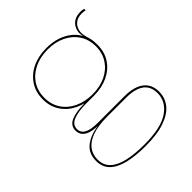

<svg xmlns="http://www.w3.org/2000/svg" viewBox="-205 -678 1031 1031"><g transform="rotate(-45 310.0 -163.0)"><path d="M309.5 216.5Q234.5 216.5 179.2 203.5Q124 190.5 93.8 161.5Q63.5 132.5 63.5 85Q63.5 28.5 101.2 -2Q139 -32.5 201 -41.5V-46L270.5 -41.5Q202.5 -41 159.2 -25Q116 -9 95.2 19.2Q74.5 47.5 74.5 84.5Q74.5 129 103.5 155.8Q132.5 182.5 185.2 194.2Q238 206 310 206Q436.5 206 495.8 165.2Q555 124.5 555 60.5Q555 -41.5 416.5 -41.5H212Q156 -41.5 128.2 -59Q100.5 -76.5 100.5 -109Q100.5 -145.5 136.2 -161.8Q172 -178 236 -178V-184L303.5 -171H244.5Q183 -171 147.5 -156.5Q112 -142 112 -109Q112 -81.5 137 -67.5Q162 -53.5 215 -53.5H416.5Q465.5 -53.5 499 -40.2Q532.5 -27 549.5 -1.5Q566.5 24 566.5 60.5Q566.5 106 539.5 141Q512.5 176 455.5 196.2Q398.5 216.5 309.5 216.5ZM303.5 -171Q243.5 -171 196.5 -193.2Q149.5 -215.5 122.2 -256.2Q95 -297 95 -351.5Q95 -406 121.8 -447Q148.5 -488 195.5 -510.5Q242.5 -533 303.5 -533Q369 -533 418.8 -506.5Q468.5 -480 492 -433Q501.5 -415.5 506 -395Q510.5 -374.5 510.5 -351.5Q510.5 -297 484 -256.2Q457.5 -215.5 410.5 -193.2Q363.5 -171 303.5 -171ZM303.5 -181.5Q360 -181.5 404 -202.5Q448 -223.5 473.2 -261.8Q498.5 -300 498.5 -351.5Q498.5 -403 473.2 -441.5Q448 -480 404 -501.2Q360 -522.5 303.5 -522.5Q246 -522.5 201.8 -501.2Q157.5 -480 132.2 -441.5Q107 -403 107 -351.5Q107 -300 132.5 -261.8Q158 -223.5 202.5 -202.5Q247 -181.5 303.5 -181.5ZM510.5 -351.5 498.5 -408.5 483.5 -440 488.5 -442Q487 -447.5 486.2 -453.2Q485.5 -459 485.5 -464Q485.5 -481 494 -499.2Q502.5 -517.5 521.2 -529.5Q540 -541.5 571 -541.5Q578 -541.5 583.8 -540.8Q589.5 -540 596 -538.5V-527Q589 -528.5 583.2 -529.2Q577.5 -530 570.5 -530Q541.5 -530 524.8 -518.5Q508 -507 500.8 -490.5Q493.5 -474 493.5 -459Q493.5 -442.5 497.8 -429Q502 -415.5 506.2 -398Q510.5 -380.5 510.5 -351.5Z"/></g></svg>

Font: Hepta Slab ExtraLight Thin
Style: Regular
Weight: 250
Version: Version 1.102